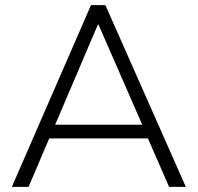

<svg xmlns="http://www.w3.org/2000/svg" viewBox="-20 -725 768 745"><path d="M26 0 333 -705H389L701 0H636L554 -188H171L91 0ZM360 -630 194 -241H532L362 -630Z"/></svg>

Font: Winston Light
Style: Regular
Weight: 300
Designer: Original fonts by Vernon Adams / Changes by Cristiano Sobral
Foundry: Original fonts by Vernon Adams / Changes by Cristiano Sobral
Version: Version 2.503;July 17, 2020;FontCreator 13.0.0.2655 64-bit